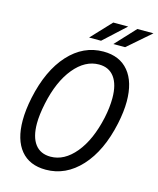

<svg xmlns="http://www.w3.org/2000/svg" viewBox="-128 -957 868 1056"><g transform="rotate(15 306.5 -429.0)"><path d="M42 -220Q42 -279 57 -351Q92 -516 176 -608Q260 -700 374 -700Q467 -700 517.5 -639Q568 -578 568 -467Q568 -410 553 -339Q518 -175 433 -82.5Q348 10 234 10Q141 10 91.5 -50Q42 -110 42 -220ZM474 -351Q487 -412 487 -465Q487 -542 456.5 -583.5Q426 -625 369 -625Q290 -625 227 -548.5Q164 -472 136 -339Q122 -272 122 -224Q122 -147 152.5 -106.5Q183 -66 241 -66Q319 -66 382 -142Q445 -218 474 -351ZM384 -868H469L345 -754H277ZM521 -868H613L482 -754H415Z"/></g></svg>

Font: Decalotype
Style: Italic
Weight: 400
Italic angle: -12°
Designer: Alfredo Marco Pradil
Foundry: Alfredo Marco Pradil
Version: Version 1.0